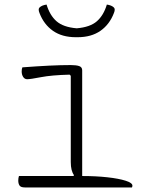

<svg xmlns="http://www.w3.org/2000/svg" viewBox="-20 -821 640 841"><path d="M63 -50H302L304 -54Q290 -73 290 -111V-489L285 -494Q206 -492 159.5 -483Q113 -474 99 -474Q88 -474 81.5 -484Q75 -494 75 -508Q75 -519 78 -526Q145 -531 195.5 -533.5Q246 -536 290 -536Q314 -536 327 -531.5Q340 -527 340 -513V-50Q400 -50 450 -44.5Q500 -39 530 -29.5Q560 -20 560 -8Q560 -4 558 0H89Q71 0 65.5 -8.5Q60 -17 60 -30Q60 -41 63 -50ZM316 -697Q375 -702 404.5 -728Q434 -754 448 -801Q469 -798 479 -788Q486 -781 479 -764Q460 -714 420 -686Q380 -658 320 -658H312Q252 -658 212 -686Q172 -714 153 -764Q146 -781 153 -788Q163 -798 184 -801Q198 -754 227.5 -728Q257 -702 316 -697Z"/></svg>

Font: Recursive Mn Csl St Lt
Style: Regular
Weight: 300
Monospace: yes
Version: Version 1.079;hotconv 1.0.112;makeotfexe 2.5.65598; ttfautoh